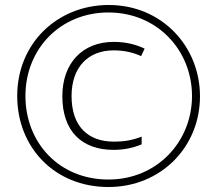

<svg xmlns="http://www.w3.org/2000/svg" viewBox="-20 -742 871 770"><path d="M415 8C624 8 782 -151 782 -356C782 -555 630 -722 416 -722C212 -722 49 -570 49 -357C49 -152 198 8 415 8ZM415 -22C216 -22 82 -171 82 -357C82 -547 223 -692 415 -692C610 -692 750 -541 750 -357C750 -173 609 -22 415 -22ZM435 -141C478 -141 514 -149 548 -163V-194C509 -179 477 -174 437 -174C333 -174 267 -235 267 -357C267 -471 332 -540 436 -540C479 -540 515 -531 546 -517L560 -547C526 -563 487 -574 436 -574C310 -574 230 -488 230 -356C230 -215 309 -141 435 -141Z"/></svg>

Font: Noto Sans Myanmar SemiCondensed ExtraLight
Style: Regular
Weight: 200
Width: 4
Designer: Monotype Design Team
Foundry: Monotype Imaging Inc.
Version: Version 2.107